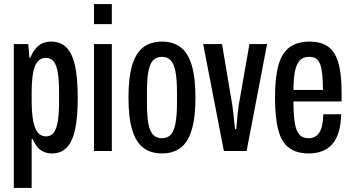

<svg xmlns="http://www.w3.org/2000/svg" viewBox="-20 -744 1735 946"><path d="M48 182V-527H119L125 -460H130Q141 -492 166 -515.5Q191 -539 233 -539Q277 -539 306 -511.5Q335 -484 349 -423Q363 -362 363 -261Q363 -164 349.5 -104Q336 -44 308 -16Q280 12 236 12Q213 12 194.5 3.5Q176 -5 163 -21Q150 -37 141 -59H136V182ZM207 -72Q230 -72 244 -89.5Q258 -107 264.5 -144.5Q271 -182 271 -244V-287Q271 -347 265 -385Q259 -423 244.5 -441Q230 -459 206 -459Q180 -459 164.5 -439.5Q149 -420 142.5 -381.5Q136 -343 136 -287V-244Q136 -199 140.5 -166.5Q145 -134 153.5 -113Q162 -92 175.5 -82Q189 -72 207 -72Z M443 -625V-724H531V-625ZM443 0V-527H531V0Z M778 12Q723 12 686.5 -15.5Q650 -43 631.5 -103.5Q613 -164 613 -263Q613 -363 631.5 -423.5Q650 -484 686.5 -511.5Q723 -539 778 -539Q833 -539 869.5 -511.5Q906 -484 924.5 -423.5Q943 -363 943 -263Q943 -164 924.5 -103.5Q906 -43 869.5 -15.5Q833 12 778 12ZM778 -63Q805 -63 821 -80Q837 -97 844.5 -135.5Q852 -174 852 -238V-288Q852 -353 844.5 -391.5Q837 -430 821 -447Q805 -464 778 -464Q751 -464 734.5 -447Q718 -430 711 -391.5Q704 -353 704 -288V-238Q704 -174 711 -135.5Q718 -97 734.5 -80Q751 -63 778 -63Z M1083 0 981 -527H1074L1125 -223Q1127 -213 1129 -193Q1131 -173 1133.5 -150Q1136 -127 1138 -108H1144Q1145 -112 1146.5 -133Q1148 -154 1150.5 -179.5Q1153 -205 1156 -224L1209 -527H1296L1195 0Z M1501 12Q1441 12 1404 -15.5Q1367 -43 1351 -104Q1335 -165 1335 -263Q1335 -365 1352.5 -425Q1370 -485 1408 -512Q1446 -539 1506 -539Q1559 -539 1593.5 -516.5Q1628 -494 1645.5 -439.5Q1663 -385 1663 -289V-244H1426Q1426 -182 1432 -141.5Q1438 -101 1454 -82Q1470 -63 1501 -63Q1517 -63 1530 -69.5Q1543 -76 1552.5 -89.5Q1562 -103 1567 -125.5Q1572 -148 1573 -181H1661Q1660 -133 1649.5 -96.5Q1639 -60 1619 -36Q1599 -12 1569 0Q1539 12 1501 12ZM1426 -301H1571Q1571 -345 1568 -375.5Q1565 -406 1558 -426Q1551 -446 1537.5 -455Q1524 -464 1503 -464Q1472 -464 1455.5 -444.5Q1439 -425 1432.5 -388.5Q1426 -352 1426 -301Z"/></svg>

Font: Archivo ExtraCondensed Medium
Style: Regular
Weight: 500
Width: 2
Designer: Hector Gatti
Foundry: Omnibus-Type
Version: Version 2.001